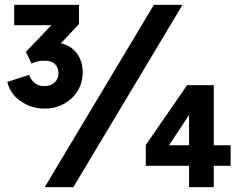

<svg xmlns="http://www.w3.org/2000/svg" viewBox="-20 -765 983 785"><path d="M161 -321Q206 -321 241.5 -340.5Q277 -360 297.5 -393.5Q318 -427 318 -469Q318 -515 294.5 -546.5Q271 -578 229 -588L303 -667V-745H38V-662H190L86 -553L109 -505Q132 -517 161 -517Q190 -517 204.5 -503Q219 -489 219 -466Q219 -442 203 -427.5Q187 -413 161 -413Q117 -413 99 -459L10 -430Q21 -381 65 -351Q109 -321 161 -321ZM163 0H280L726 -745H609ZM753 0H854V-87H923V-171H854V-417H745L576 -172V-87H753ZM753 -171H671L753 -295Z"/></svg>

Font: Plus Jakarta Sans ExtraBold
Style: Regular
Weight: 800
Designer: Gumpita Rahayu
Foundry: Tokotype
Version: Version 2.004; ttfautohint (v1.8.3)